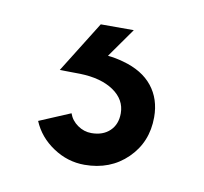

<svg xmlns="http://www.w3.org/2000/svg" viewBox="-43 -45 366 344"><g transform="rotate(10 140.0 127.5)"><path d="M129.9 253.9Q99.1 253.9 72.8 236.3Q46.4 218.8 34.7 190.9L91.3 167Q95.7 179.7 107.2 187.7Q118.7 195.8 132.3 195.8Q153.3 195.8 165.8 183.8Q178.2 171.9 178.2 151.9Q178.2 127 155.3 111.3Q132.3 95.7 94.2 94.7Q89.8 94.7 77.6 94.5Q65.4 94.2 57.1 94.2L115.2 1H175.3L137.7 54.2Q152.3 55.7 166 59.6Q201.7 69.3 220 92.3Q238.3 115.2 238.3 148.4Q238.3 193.8 207.5 223.9Q176.8 253.9 129.9 253.9Z"/></g></svg>

Font: HK Grotesk SemiBold Legacy
Style: Regular
Weight: 600
Designer: Alfredo Marco Pradil
Foundry: Hanken Design Co.
Version: Version 2.022;PS 002.022;hotconv 1.0.88;makeotf.lib2.5.64775